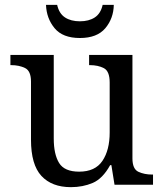

<svg xmlns="http://www.w3.org/2000/svg" viewBox="-20 -763 675 793"><path d="M273 10Q194 10 151 -36.5Q108 -83 108 -186V-426Q108 -470 83.5 -482Q59 -494 26 -494H23V-536H202V-191Q202 -126 224 -90Q246 -54 307 -54Q373 -54 403 -98.5Q433 -143 433 -216V-422Q433 -469 409 -481.5Q385 -494 351 -494H348V-536H527V-109Q527 -65 551.5 -53.5Q576 -42 609 -42H612V0H453L440 -81H435Q404 -25 363 -7.5Q322 10 273 10ZM310 -606Q239 -606 205.5 -646.5Q172 -687 170 -743H216Q224 -707 248.5 -691Q273 -675 310 -675Q347 -675 371.5 -691Q396 -707 404 -743H450Q449 -687 415 -646.5Q381 -606 310 -606Z"/></svg>

Font: Noto Serif Grantha
Style: Regular
Weight: 400
Designer: Monotype Design Team
Foundry: Monotype Imaging Inc.
Version: Version 2.004; ttfautohint (v1.8.4.7-5d5b)